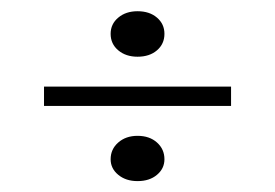

<svg xmlns="http://www.w3.org/2000/svg" viewBox="-20 -475 500 349"><path d="M230 -228.1Q251.8 -228.1 265.3 -216Q278.9 -203.9 278.9 -185.5Q278.9 -168.6 265.3 -157.2Q251.8 -145.8 230 -145.8Q208.8 -145.8 195 -157.2Q181.1 -168.6 181.1 -185.5Q181.1 -203.9 195 -216Q208.8 -228.1 230 -228.1ZM230 -454.6Q251.8 -454.6 265.3 -443Q278.9 -431.4 278.9 -413.5Q278.9 -395.1 265.3 -383.5Q251.8 -371.9 230 -371.9Q208.8 -371.9 195 -383.5Q181.1 -395.1 181.1 -413.5Q181.1 -431.4 195 -443Q208.8 -454.6 230 -454.6ZM60 -282.4V-317.6H400V-282.4Z"/></svg>

Font: Kalnia Thin
Style: Regular
Weight: 100
Version: Version 1.105